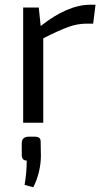

<svg xmlns="http://www.w3.org/2000/svg" viewBox="-20 -519 441 812"><path d="M384 -499 374 -419H346Q308 -419 269 -405Q230 -391 163 -357V0H78V-487H144L152 -409Q266 -499 362 -499ZM102 59H125Q141 59 147 65Q153 71 152 86L153 141Q152 210 121 273L84 263Q93 211 93 160Q72 160 72 136V86Q73 59 102 59Z"/></svg>

Font: Exo 2
Style: Regular
Weight: 400
Designer: Natanael Gama
Version: Version 1.001;PS 001.001;hotconv 1.0.70;makeotf.lib2.5.58329